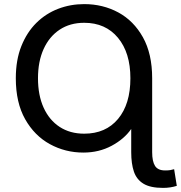

<svg xmlns="http://www.w3.org/2000/svg" viewBox="-20 -728 881 935"><path d="M774 187Q712 187 678.5 166.5Q645 146 632 107.5Q619 69 619 13V-100Q585 -51 523.5 -18Q462 15 386 15Q298 15 223 -26Q148 -67 102.5 -147.5Q57 -228 57 -347Q57 -436 84 -503.5Q111 -571 157 -616.5Q203 -662 263 -685Q323 -708 390 -708Q481 -708 556 -667.5Q631 -627 676 -546.5Q721 -466 721 -347V13Q721 58 735 80Q749 102 784 102Q799 102 808.5 100.5Q818 99 828 96L841 177Q810 187 774 187ZM390 -77Q495 -77 555 -149Q615 -221 615 -347Q615 -471 554.5 -544Q494 -617 390 -617Q321 -617 270.5 -583.5Q220 -550 192.5 -489.5Q165 -429 165 -347Q165 -264 192.5 -203.5Q220 -143 270.5 -110Q321 -77 390 -77Z"/></svg>

Font: Ubuntu Sans Medium
Style: Regular
Weight: 500
Designer: Dalton Maag Ltd
Foundry: Dalton Maag Ltd
Version: Version 1.006; ttfautohint (v1.8.4.7-5d5b)